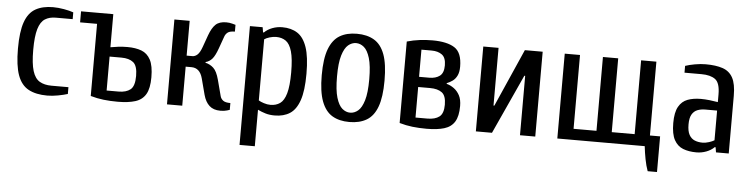

<svg xmlns="http://www.w3.org/2000/svg" viewBox="-44 -719 4409 1127"><g transform="rotate(5 2160.0 -155.0)"><path d="M240 10Q173 10 129.5 -13.5Q86 -37 65.5 -93.5Q45 -150 45 -250Q45 -350 65 -406.5Q85 -463 126.5 -486.5Q168 -510 230 -510Q260 -510 294 -504Q328 -498 350 -490V-450H250Q213 -450 187 -433.5Q161 -417 148 -373.5Q135 -330 135 -250Q135 -170 148.5 -126.5Q162 -83 190 -66.5Q218 -50 260 -50H360V-10Q338 -3 304 3.5Q270 10 240 10Z M655 10Q610 10 571.5 5.5Q533 1 495 -10V-435H395V-500H585V-305Q608 -309 631.5 -312Q655 -315 685 -315Q733 -315 767.5 -302Q802 -289 821 -253.5Q840 -218 840 -150Q840 -85 820 -50.5Q800 -16 759 -3Q718 10 655 10ZM585 -50H655Q700 -50 725 -70Q750 -90 750 -150Q750 -210 725 -230Q700 -250 655 -250H585Z M1260 10Q1219 10 1195 -12Q1171 -34 1160 -75L1135 -170Q1119 -230 1069 -230H1035V0H945V-500H1035V-295H1069Q1085 -295 1099 -308Q1113 -321 1125 -355L1150 -425Q1166 -469 1187.5 -489.5Q1209 -510 1250 -510Q1269 -510 1287 -505Q1305 -500 1305 -500V-460Q1275 -460 1262.5 -450Q1250 -440 1245 -425L1220 -355Q1204 -310 1188 -291.5Q1172 -273 1149 -267V-263Q1176 -257 1196.5 -238Q1217 -219 1230 -170L1255 -75Q1259 -60 1272 -50Q1285 -40 1315 -40V0Q1315 0 1299 5Q1283 10 1260 10Z M1390 200V-500H1465L1470 -470H1475Q1494 -489 1522 -499.5Q1550 -510 1580 -510Q1633 -510 1669.5 -486.5Q1706 -463 1725.5 -406.5Q1745 -350 1745 -250Q1745 -150 1725.5 -93.5Q1706 -37 1669.5 -13.5Q1633 10 1580 10Q1550 10 1526.5 3Q1503 -4 1480 -15V200ZM1550 -50Q1583 -50 1606.5 -66.5Q1630 -83 1642.5 -126.5Q1655 -170 1655 -250Q1655 -330 1642.5 -373.5Q1630 -417 1606.5 -433.5Q1583 -450 1550 -450Q1531 -450 1511 -444Q1491 -438 1480 -430V-70Q1491 -63 1511 -56.5Q1531 -50 1550 -50Z M2020 10Q1960 10 1919 -14.5Q1878 -39 1856.5 -96Q1835 -153 1835 -250Q1835 -348 1856.5 -404.5Q1878 -461 1919 -485.5Q1960 -510 2020 -510Q2080 -510 2121.5 -485.5Q2163 -461 2184 -404.5Q2205 -348 2205 -250Q2205 -153 2184 -96Q2163 -39 2121.5 -14.5Q2080 10 2020 10ZM2020 -45Q2045 -45 2066.5 -63Q2088 -81 2101.5 -125.5Q2115 -170 2115 -250Q2115 -330 2101.5 -374.5Q2088 -419 2066.5 -437Q2045 -455 2020 -455Q1995 -455 1973.5 -437Q1952 -419 1938.5 -374.5Q1925 -330 1925 -250Q1925 -170 1938.5 -125.5Q1952 -81 1973.5 -63Q1995 -45 2020 -45Z M2475 10Q2430 10 2391.5 5.5Q2353 1 2315 -10V-490Q2353 -501 2390.5 -505.5Q2428 -510 2465 -510Q2551 -510 2595.5 -481.5Q2640 -453 2640 -370Q2640 -338 2630 -317.5Q2620 -297 2604 -285.5Q2588 -274 2570 -267V-263Q2593 -257 2613.5 -242Q2634 -227 2647 -202.5Q2660 -178 2660 -140Q2660 -80 2640 -47.5Q2620 -15 2579 -2.5Q2538 10 2475 10ZM2405 -50H2475Q2520 -50 2545 -69Q2570 -88 2570 -140Q2570 -193 2545 -211.5Q2520 -230 2475 -230H2405ZM2405 -290H2465Q2503 -290 2526.5 -307.5Q2550 -325 2550 -370Q2550 -415 2526.5 -432.5Q2503 -450 2465 -450H2405Z M2765 0V-500H2855V-160H2860L3010 -500H3115V0H3025V-350H3020L2860 0Z M3790 145Q3779 115 3771.5 76Q3764 37 3760 0H3245V-500H3335V-65H3470V-500H3560V-65H3695V-500H3785V-65H3845V145Z M4065 10Q4020 10 3986.5 -3Q3953 -16 3934 -50.5Q3915 -85 3915 -150Q3915 -213 3934 -246.5Q3953 -280 3986.5 -292.5Q4020 -305 4065 -305Q4088 -305 4115.5 -302Q4143 -299 4165 -295V-340Q4165 -408 4136.5 -429Q4108 -450 4055 -450H3955V-490Q3978 -498 4011.5 -504Q4045 -510 4075 -510Q4135 -510 4175 -496.5Q4215 -483 4235 -446.5Q4255 -410 4255 -340V0H4180L4175 -30H4170Q4151 -11 4123 -0.5Q4095 10 4065 10ZM4095 -50Q4114 -50 4134 -56.5Q4154 -63 4165 -70V-245H4095Q4070 -245 4049.5 -237Q4029 -229 4017 -208.5Q4005 -188 4005 -150Q4005 -110 4017 -88.5Q4029 -67 4049.5 -58.5Q4070 -50 4095 -50Z"/></g></svg>

Font: Cuprum
Style: Regular
Weight: 400
Designer: Jovanny Lemonad
Foundry: Jovanny Lemonad
Version: Version 3.000